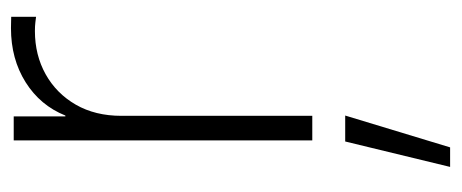

<svg xmlns="http://www.w3.org/2000/svg" viewBox="-256 -310 809 336"><g transform="rotate(-90 148.0 -142.5)"><path d="M69.8 0V-522.5H111.8V-432.1H113.3Q130.9 -476.1 171.6 -501.7Q212.4 -527.3 266.1 -527.3Q272.5 -527.3 276.9 -527.1Q281.2 -526.9 286.1 -526.9V-483.4Q282.7 -483.9 276.4 -484.6Q270 -485.4 261.2 -485.4Q219.2 -485.4 185.5 -466.6Q151.9 -447.8 132.3 -413.8Q112.8 -379.9 112.8 -334V0ZM23.4 241.2 67.9 57.6H113.3L57.6 241.2Z"/></g></svg>

Font: Inter 28pt ExtraLight
Style: Regular
Weight: 250
Designer: Rasmus Andersson
Foundry: rsms
Version: Version 4.001;git-66647c0bb